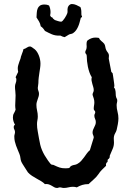

<svg xmlns="http://www.w3.org/2000/svg" viewBox="-20 -889 645 950"><path d="M565.9 -303.2Q565.9 -290.5 563 -274.4Q560.1 -258.3 557.1 -246.1Q554.7 -237.8 550 -230Q545.4 -222.2 543.9 -213.9Q542.5 -206.5 543.2 -199Q543.9 -191.4 543.9 -184.1Q543.9 -167 537.6 -152.8Q531.2 -138.7 524.9 -123Q522.5 -119.1 522.9 -115Q523.4 -110.8 521 -106.9Q518.6 -103 517.1 -102.3Q515.6 -101.6 514.4 -100.8Q513.2 -100.1 512.7 -97.9Q512.2 -95.7 512.2 -89.8V-87.9Q506.8 -85 505.1 -79.6Q503.4 -74.2 504.9 -68.8Q494.6 -59.1 484.6 -49.1Q474.6 -39.1 466.8 -26.9Q457 -12.7 443.8 -1.5Q430.7 9.8 418 22H416Q400.4 22 387 26.1Q373.5 30.3 359.9 38.1Q351.1 35.2 340.8 35.2Q329.6 35.2 318.4 38.1Q307.1 41 295.9 41Q290.5 41 285.9 39.6Q281.2 38.1 275.9 38.1Q272 38.1 269 39.6Q266.1 41 262.2 41Q254.9 41 248.8 37.6Q242.7 34.2 235.8 30Q229 25.9 220.9 23.2Q212.9 20.5 202.1 22Q194.8 14.2 184.1 7.8Q173.3 1.5 161.6 -5.1Q149.9 -11.7 138.4 -19Q127 -26.4 118.2 -36.1Q117.2 -37.6 112.3 -45.2Q107.4 -52.7 101.8 -61.5Q96.2 -70.3 91.3 -78.1Q86.4 -85.9 85.9 -87.9Q82 -97.2 81.1 -107.2Q80.1 -117.2 76.2 -127Q71.8 -138.2 67.4 -148.4Q63 -158.7 59.3 -168.9Q55.7 -179.2 53.2 -189.9Q50.8 -200.7 50.8 -213.9Q50.8 -219.2 52.5 -224.9Q54.2 -230.5 54.2 -235.8Q54.2 -242.2 51 -248Q47.9 -253.9 47.9 -259.8Q47.9 -267.6 54.2 -272Q49.3 -280.3 46.6 -289.3Q43.9 -298.3 43.9 -308.1Q43.9 -320.3 48.6 -327.9Q53.2 -335.4 57.1 -346.2Q56.2 -351.6 55.7 -356.7Q55.2 -361.8 55.2 -367.2Q55.2 -379.9 56.2 -392.1Q57.1 -404.3 57.1 -417Q57.1 -427.7 55.7 -438.5Q54.2 -449.2 54.2 -460Q54.2 -469.2 57.6 -477.5Q61 -485.8 61 -495.1Q61 -502.9 57.1 -506.8L69.8 -533.2Q68.8 -537.6 68.4 -542.5Q67.9 -547.4 67.9 -551.8Q67.9 -558.1 70.3 -566.7Q72.8 -575.2 75.7 -583.5Q78.6 -591.8 81.1 -598.1Q83.5 -604.5 83 -606.9Q85.9 -616.7 89.8 -626Q93.8 -635.3 96.2 -646Q104.5 -647.5 112.5 -653.3Q120.6 -659.2 128.9 -659.2Q130.9 -659.2 134 -657.5Q137.2 -655.8 140.4 -653.6Q143.6 -651.4 146.2 -649.2Q148.9 -647 150.9 -646Q158.2 -640.1 163.6 -631.6Q168.9 -623 172.6 -613.5Q176.3 -604 178.2 -593.8Q180.2 -583.5 180.2 -574.2Q180.2 -563.5 178.5 -552.5Q176.8 -541.5 175 -529.8Q173.3 -518.1 171.6 -505.1Q169.9 -492.2 169.9 -478Q169.9 -472.2 168.5 -466.1Q167 -460 167 -454.1Q167 -446.3 169.9 -439.5Q172.9 -432.6 172.9 -424.8Q172.9 -418 170.9 -411.4Q168.9 -404.8 166.5 -397.9Q164.1 -391.1 162.1 -384.3Q160.2 -377.4 160.2 -370.1Q160.2 -356 163.6 -341.6Q167 -327.1 167 -313Q167 -303.2 165 -293.9Q163.1 -284.7 163.1 -274.9Q163.1 -256.8 166.7 -239Q170.4 -221.2 172.9 -204.1Q175.8 -186.5 179.2 -172.6Q182.6 -158.7 188 -146Q193.4 -133.3 200.4 -121.1Q207.5 -108.9 217.8 -94.2Q221.2 -90.3 225.6 -84Q230 -77.6 233.9 -75.2Q236.8 -73.7 240.5 -73.7Q244.1 -73.7 247.1 -71.8Q255.9 -67.9 262.2 -64.9Q268.6 -62 274.9 -60.1Q281.2 -58.1 288.3 -57.1Q295.4 -56.2 305.2 -56.2Q315.4 -56.2 319.3 -57.1Q323.2 -58.1 324.7 -59.8Q326.2 -61.5 327.6 -64Q329.1 -66.4 334 -68.8Q340.8 -72.3 348.4 -73.2Q356 -74.2 362.8 -78.1Q373.5 -84 381.3 -92.5Q389.2 -101.1 396 -110.6Q402.8 -120.1 409.4 -129.4Q416 -138.7 424.8 -146Q425.3 -147.5 428.2 -157.2Q431.2 -167 434.6 -178.2Q438 -189.5 440.9 -198.5Q443.8 -207.5 443.8 -208Q443.8 -214.8 440.9 -220.5Q438 -226.1 438 -232.9Q438 -240.2 440.4 -246.6Q442.9 -252.9 446 -259Q449.2 -265.1 451.7 -271.5Q454.1 -277.8 454.1 -285.2Q454.1 -293.5 450.4 -301Q446.8 -308.6 446.8 -316.9Q446.8 -321.8 449 -325.7Q451.2 -329.6 451.2 -334Q451.2 -339.4 447.5 -342Q443.8 -344.7 443.8 -351.1Q443.8 -359.4 445.3 -366.9Q446.8 -374.5 446.8 -382.8Q446.8 -392.1 443.8 -401.9Q440.9 -411.6 438 -419.9Q438 -426.3 440.9 -431.6Q443.8 -437 443.8 -442.9Q443.8 -450.7 441.4 -458.5Q439 -466.3 436.8 -474.1Q434.6 -481.9 433.1 -490Q431.6 -498 434.1 -506.8Q427.2 -517.6 422.6 -530.8Q418 -543.9 415 -558.1Q412.1 -572.3 410.6 -586.2Q409.2 -600.1 409.2 -611.8Q409.2 -618.7 405.5 -622.1Q401.9 -625.5 401.9 -629.9Q401.9 -636.2 405 -641.1Q408.2 -646 408.2 -651.9Q409.2 -656.7 408.7 -661.6Q408.2 -666.5 408.2 -670.9Q408.2 -675.3 408.9 -679.7Q409.7 -684.1 412.1 -688Q420.4 -694.8 430.7 -699Q440.9 -703.1 452.1 -703.1Q456.5 -703.1 460.9 -702.6Q465.3 -702.1 470.2 -701.2Q471.2 -696.8 474.4 -693.1Q477.5 -689.5 481.4 -686Q485.4 -682.6 489.3 -679.2Q493.2 -675.8 496.1 -671.9Q500 -665 501 -657.5Q502 -649.9 504.9 -643.1Q507.3 -636.7 512 -631.1Q516.6 -625.5 518.1 -620.1Q519.5 -614.7 518.8 -609.6Q518.1 -604.5 518.1 -599.1L530.8 -533.2L537.1 -526.9Q537.6 -524.9 539.1 -515.9Q540.5 -506.8 542 -496.3Q543.5 -485.8 544.7 -476.8Q545.9 -467.8 545.9 -465.8Q545.9 -463.4 545.4 -460.9Q544.9 -458.5 543.9 -456.1Q548.3 -452.1 549.8 -446.5Q551.3 -440.9 552 -434.6Q552.7 -428.2 552.7 -421.6Q552.7 -415 554.2 -410.2Q555.2 -405.3 557.6 -401.4Q560.1 -397.5 560.1 -392.1Q560.1 -385.7 558.6 -380.4Q557.1 -375 557.1 -368.2Q557.1 -352.5 561.5 -336.2Q565.9 -319.8 565.9 -303.2ZM385.7 -807.1V-804.7L379.9 -800.8Q377 -790.5 374.3 -779.8Q371.6 -769 367.4 -759.3Q363.3 -749.5 357.4 -740.7Q351.6 -731.9 341.8 -725.1Q336.4 -721.7 330.8 -720.9Q325.2 -720.2 320.8 -717.8Q315.4 -714.8 310.3 -711.4Q305.2 -708 299.8 -705.1Q294.4 -706.1 289.6 -708Q284.7 -710 278.8 -712.9H274.9Q263.7 -712.4 254.4 -714.1Q245.1 -715.8 236.8 -719.2Q228.5 -722.7 220.2 -726.8Q211.9 -731 202.6 -735.8Q198.2 -742.7 193.4 -748.5Q188.5 -754.4 181.6 -758.8Q179.2 -772.5 173.3 -782.5Q167.5 -792.5 160.6 -802.7Q161.1 -814 161.9 -825.4Q162.6 -836.9 166 -845.9Q169.4 -855 177.2 -860.8Q185.1 -866.7 200.7 -866.7Q207 -866.7 212.2 -865.5Q217.3 -864.3 222.7 -861.8Q226.1 -854.5 228 -846.2Q230 -837.9 230 -829.1Q230 -825.2 229.5 -821.3Q229 -817.4 228 -813Q229 -810.5 230.2 -808.8Q231.4 -807.1 232.9 -804.7L238.8 -802.7Q240.7 -798.8 242.2 -797.4Q243.7 -795.9 244.6 -795.2Q245.6 -794.4 247.1 -793.5Q248.5 -792.5 251 -790Q256.8 -787.6 266.8 -784.7Q276.9 -781.7 282.7 -781.7Q286.1 -781.7 291 -787.1Q295.9 -792.5 300.5 -799.6Q305.2 -806.6 308.6 -813.5Q312 -820.3 313 -823.7Q314.5 -828.6 314.2 -833.5Q314 -838.4 314 -842.8Q314 -847.2 315.4 -851.8Q316.9 -856.4 319.8 -860.4Q322.8 -864.3 326.9 -866.7Q331.1 -869.1 335.9 -869.1Q346.2 -869.1 357.4 -864.3Q368.7 -859.4 377.9 -854Q381.8 -844.7 382.3 -835.2Q382.8 -825.7 382.8 -815.9Q382.8 -813.5 384.3 -811.5Q385.7 -809.6 385.7 -807.1Z"/></svg>

Font: Margarine
Style: Regular
Weight: 400
Designer: Astigmatic (AOETI)
Foundry: Astigmatic (AOETI)
Version: Version 1.000